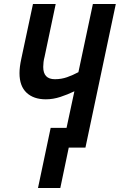

<svg xmlns="http://www.w3.org/2000/svg" viewBox="-20 -734 596 955"><path d="M169 201 232 -98H311L350 -280Q317 -264 280.5 -252Q244 -240 208 -240Q147 -240 112 -273Q77 -306 77 -370Q77 -401 86 -442L144 -714H257L202 -453Q198 -438 196.5 -425Q195 -412 195 -401Q195 -340 253 -340Q285 -340 313.5 -350Q342 -360 370 -375L442 -714H556L405 0H322L280 201Z"/></svg>

Font: Noto Sans Condensed SemiBold
Style: Italic
Weight: 600
Width: 3
Italic angle: -12°
Designer: Monotype Design Team
Foundry: Monotype Imaging Inc.
Version: Version 2.013; ttfautohint (v1.8.4.7-5d5b)